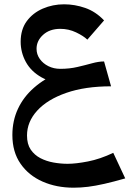

<svg xmlns="http://www.w3.org/2000/svg" viewBox="-20 -450 622 892"><path d="M322 422Q242.2 422 177.8 393.6Q113.2 365.2 75.4 310.6Q37.5 256 37.5 177.2Q37.5 111 63.4 55.6Q89.2 0.2 138 -42.5Q186.8 -85.2 254.2 -113.8L445.5 -124.2L496 -49Q375.2 -49 287.8 -18.5Q200.2 12 152.9 63.9Q105.5 115.8 105.5 179.5Q105.5 219.5 122.6 244.9Q139.8 270.2 167.8 284.8Q195.8 299.2 228.9 305.1Q262 311 294.2 311Q332.8 311 389 300Q445.2 289 506.2 260L561.8 378.8Q507.2 394.5 465.2 404Q423.2 413.5 389 417.8Q354.8 422 322 422ZM496 -49 295.8 -63Q222.2 -63 173.4 -90.4Q124.5 -117.8 100.2 -162Q76 -206.2 76 -256.2Q76 -313.2 104.4 -351.8Q132.8 -390.2 179 -410.1Q225.2 -430 277.8 -430Q327.5 -430 376 -413.1Q424.5 -396.2 463.5 -355.2L385.8 -265.8Q367.8 -283.2 333.4 -299.6Q299 -316 260.2 -316Q210.8 -316 180.2 -288.2Q149.8 -260.5 149.8 -223.2Q149.8 -197.5 164.8 -176.2Q179.8 -155 204.8 -142.6Q229.8 -130.2 260 -130.2Q303 -130.2 339.9 -138.9Q376.8 -147.5 407.6 -156Q438.5 -164.5 463.5 -164.5Z"/></svg>

Font: Marhey Light
Style: Regular
Weight: 300
Designer: Nur Syamsi & Bustanul Arifin
Foundry: Namelatype
Version: Version 1.000